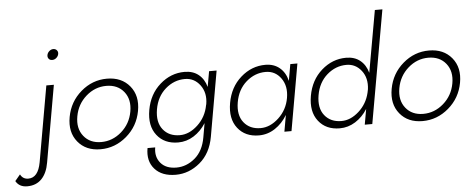

<svg xmlns="http://www.w3.org/2000/svg" viewBox="-169 -935 3232 1321"><g transform="rotate(-5 1447.0 -275.0)"><path d="M230 -705Q246 -705 255 -694Q264 -683 261 -668Q258 -653 245.5 -642Q233 -631 217 -631Q201 -631 192.5 -642Q184 -653 187 -668Q190 -683 202.5 -694Q215 -705 230 -705ZM-73 134Q-56 168 -18 168Q50 168 69 63L161 -460H213L120 69Q108 141 70 180.5Q32 220 -30 220Q-85 220 -109 177Z M338.5 -58Q283 -126 302 -230Q321 -334 400 -402Q479 -470 580 -470Q681 -470 737 -402Q793 -334 774 -230Q755 -126 675.5 -58Q596 10 495 10Q394 10 338.5 -58ZM571 -421Q493 -421 431.5 -367Q370 -313 355 -230Q340 -147 383 -93Q426 -39 504 -39Q582 -39 644 -93Q706 -147 721 -230Q736 -313 693 -367Q650 -421 571 -421Z M1116 -470Q1174 -470 1212.5 -439Q1251 -408 1266 -353L1285 -460H1337L1258 -10Q1238 104 1162.5 167Q1087 230 995 230Q900 230 850.5 174.5Q801 119 817 30H870Q859 95 895.5 138Q932 181 1004 181Q1074 181 1132 132Q1190 83 1206 -10L1223 -107Q1189 -53 1139 -21.5Q1089 10 1031 10Q936 10 884.5 -56Q833 -122 852 -230Q871 -338 946 -404Q1021 -470 1116 -470ZM905 -230Q890 -142 931 -90.5Q972 -39 1047 -39Q1112 -39 1170.5 -93.5Q1229 -148 1244 -229L1246 -236Q1259 -313 1219 -367Q1179 -421 1114 -421Q1039 -421 979.5 -369Q920 -317 905 -230Z M1674 -470Q1733 -470 1772.5 -437Q1812 -404 1826 -346L1846 -460H1895L1814 0H1765L1785 -114Q1751 -57 1700 -23.5Q1649 10 1589 10Q1494 10 1442.5 -56Q1391 -122 1410 -230Q1429 -338 1504 -404Q1579 -470 1674 -470ZM1463 -230Q1448 -142 1489 -90.5Q1530 -39 1605 -39Q1671 -39 1730 -94Q1789 -149 1803 -230Q1817 -311 1777.5 -366Q1738 -421 1672 -421Q1597 -421 1537.5 -369Q1478 -317 1463 -230Z M2232 -470Q2290 -470 2328.5 -439Q2367 -408 2382 -353L2458 -780H2510L2372 0H2320L2339 -107Q2305 -53 2255 -21.5Q2205 10 2147 10Q2052 10 2000.5 -56Q1949 -122 1968 -230Q1987 -338 2062 -404Q2137 -470 2232 -470ZM2021 -230Q2006 -142 2047 -90.5Q2088 -39 2163 -39Q2226 -39 2283 -90Q2340 -141 2358 -217L2363 -241Q2373 -318 2333 -369.5Q2293 -421 2230 -421Q2155 -421 2095.5 -369Q2036 -317 2021 -230Z M2562.5 -58Q2507 -126 2526 -230Q2545 -334 2624 -402Q2703 -470 2804 -470Q2905 -470 2961 -402Q3017 -334 2998 -230Q2979 -126 2899.5 -58Q2820 10 2719 10Q2618 10 2562.5 -58ZM2795 -421Q2717 -421 2655.5 -367Q2594 -313 2579 -230Q2564 -147 2607 -93Q2650 -39 2728 -39Q2806 -39 2868 -93Q2930 -147 2945 -230Q2960 -313 2917 -367Q2874 -421 2795 -421Z"/></g></svg>

Font: Renner* Light
Style: Light Italic
Weight: 300
Italic angle: -10°
Version: Version 003.000 ; ttfautohint (v0.97) -l 8 -r 50 -G 200 -x 1